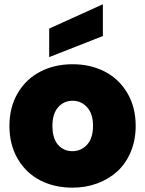

<svg xmlns="http://www.w3.org/2000/svg" viewBox="-20 -867 676 894"><path d="M611.8 -280.8Q611.8 -214.8 589.1 -160.4Q566.4 -106 526.9 -69.6Q487.3 -33.2 433.3 -13.2Q379.4 6.8 316.9 6.8Q233.4 6.8 167.2 -27.3Q101.1 -61.5 62.5 -127.4Q23.9 -193.4 23.9 -280.8Q23.9 -367.7 62.7 -433.6Q101.6 -499.5 168 -533.7Q234.4 -567.9 317.9 -567.9Q401.4 -567.9 467.8 -533.7Q534.2 -499.5 573 -433.6Q611.8 -367.7 611.8 -280.8ZM224.1 -280.8Q224.1 -222.7 250.2 -192.9Q276.4 -163.1 316.9 -163.1Q357.4 -163.1 385.3 -193.1Q413.1 -223.1 413.1 -280.8Q413.1 -337.4 385.5 -367.7Q357.9 -397.9 317.9 -397.9Q277.8 -397.9 251 -367.9Q224.1 -337.9 224.1 -280.8ZM209 -733.9 459 -847.2V-699.2L209 -601.1Z"/></svg>

Font: Poppins ExtraBold
Style: Regular
Weight: 800
Designer: Ninad Kale (Devanagari), Jonny Pinhorn (Latin)
Foundry: Indian Type Foundry
Version: Version 3.200;PS 1.000;hotconv 16.6.54;makeotf.lib2.5.65590